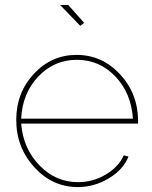

<svg xmlns="http://www.w3.org/2000/svg" viewBox="-20 -750 616 780"><path d="M296 10Q193 10 119.5 -70.5Q46 -151 46 -263Q46 -373 117.5 -450Q189 -527 291 -527Q394 -527 467 -449Q540 -371 541 -259V-248H66Q74 -147 140 -78.5Q206 -10 297 -10Q357 -10 409 -40.5Q461 -71 483 -119L502 -114Q481 -61 422 -25.5Q363 10 296 10ZM66 -268H520Q513 -372 448.5 -439.5Q384 -507 292 -507Q200 -507 135.5 -439Q71 -371 66 -268ZM306 -645 224 -730H257L322 -657Z"/></svg>

Font: Raleway
Style: Thin
Weight: 100
Designer: Matt McInerney, Pablo Impallari, Rodrigo Fuenzalida
Foundry: Matt McInerney, Pablo Impallari, Rodrigo Fuenzalida
Version: Version 3.000